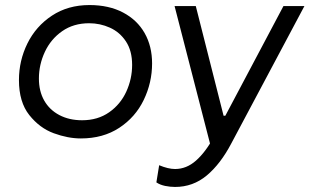

<svg xmlns="http://www.w3.org/2000/svg" viewBox="-20 -544 1225 760"><path d="M55 -227Q55 -304 88.5 -372Q122 -440 185.5 -482Q249 -524 334 -524Q411 -524 467 -494.5Q523 -465 552.5 -413Q582 -361 582 -293Q582 -217 549 -148.5Q516 -80 452 -38Q388 4 300 4Q249 4 193 -16.5Q137 -37 96 -88.5Q55 -140 55 -227ZM503 -287Q503 -343 478.5 -380Q454 -417 415 -434.5Q376 -452 333 -452Q271 -452 226 -420.5Q181 -389 157.5 -338.5Q134 -288 134 -233Q134 -183 155 -146Q176 -109 215 -88.5Q254 -68 305 -68Q367 -68 412 -99.5Q457 -131 480 -181.5Q503 -232 503 -287ZM599 178 610 110Q646 125 673 125Q718 125 755.5 92Q793 59 826 -1L819 54L671 -520H755L865 -86H872L1102 -520H1185L896 23Q853 105 798.5 150.5Q744 196 673 196Q654 196 634 192Q614 188 599 178Z"/></svg>

Font: Fixel Italic Variable Display Thin
Style: Italic
Weight: 100
Italic angle: -10°
Designer: AlfaBravo + MacPaw
Foundry: Kyrylo Tkachov, Marchela Mozhyna, Serhii Makarenko, Maria Weinstein, Zakhar Kryvoshyya
Version: Version 1.210;Glyphs 3.2 (3217)